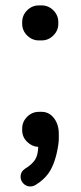

<svg xmlns="http://www.w3.org/2000/svg" viewBox="-20 -527 294 701"><path d="M55.2 118.2Q55.2 99.6 72.3 88.4Q84 81.1 88.9 76.7Q102.1 65.9 108.9 54.7Q118.7 38.1 119.6 9.3Q96.7 8.3 78.9 -9.3Q61 -26.9 61 -51.8V-57.6Q61 -82.5 79.1 -100.6Q97.2 -118.7 122.1 -118.7H131.8Q155.8 -118.7 172.4 -101.1Q191.4 -80.6 194.3 -48.8Q194.8 -40.5 194.8 -29.8Q194.8 -9.3 192.9 1Q182.6 70.8 155.8 107.4Q138.2 130.9 110.4 147.9Q101.1 153.8 89.8 153.8Q76.2 153.8 65.7 143.3Q55.2 132.8 55.2 118.2ZM61 -440.4V-446.3Q61 -471.2 79.1 -489.3Q97.2 -507.3 122.1 -507.3H131.8Q156.7 -507.3 174.8 -489.3Q192.9 -471.2 192.9 -446.3V-440.4Q192.9 -415.5 174.8 -397.5Q156.7 -379.4 131.8 -379.4H122.1Q97.2 -379.4 79.1 -397.5Q61 -415.5 61 -440.4Z"/></svg>

Font: YuPearl-Medium
Style: Medium
Weight: 500
Designer: Max Yao
Foundry: Max-Everyday
Version: Version 1.011; ttfautohint (v1.8.3)